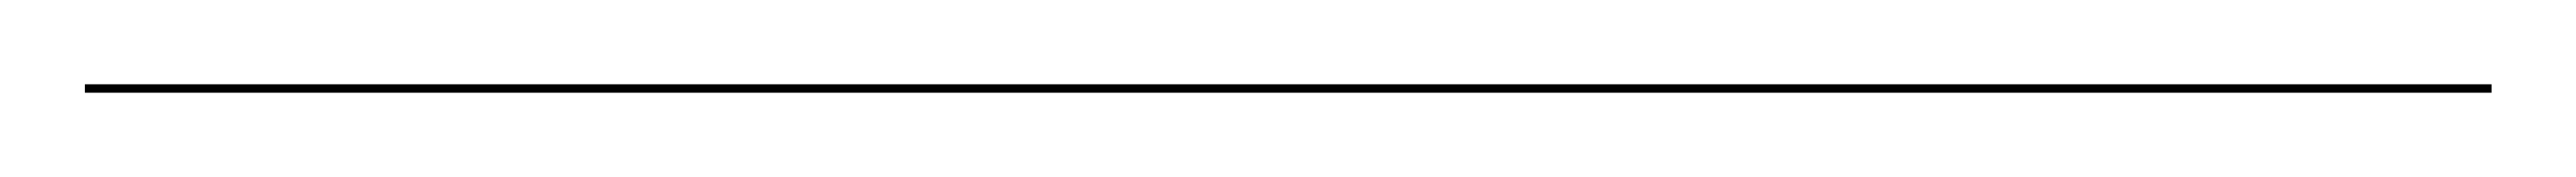

<svg xmlns="http://www.w3.org/2000/svg" viewBox="-25 129 610 42"><path d="M-4.9 149H565.1V151H-4.9Z"/></svg>

Font: Bodoni* 72 Medium
Style: Italic
Weight: 500
Italic angle: -13°
Version: Version 1.002; ttfautohint (v0.97) -l 8 -r 50 -G 200 -x 14 -